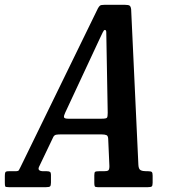

<svg xmlns="http://www.w3.org/2000/svg" viewBox="-90 -775 728 795"><path d="M-70 -18.5V-46.5Q-70 -57.5 -67.8 -61.8Q-65.5 -66 -54 -66H-27.5Q-13.5 -66 -11.8 -70.5Q-10 -75 -5 -83.5L315.5 -740.5Q320 -748.5 324.2 -751.8Q328.5 -755 341.5 -755H428Q442 -755 446.8 -751.5Q451.5 -748 453 -736.5L483 -92Q484 -74.5 492.5 -70.2Q501 -66 516 -66H523.5Q535 -66 538.5 -62.8Q542 -59.5 542 -48V-18Q542 -6 538.2 -3Q534.5 0 522.5 0H314.5Q304.5 0 302.5 -3.5Q300.5 -7 300.5 -17.5V-49.5Q300.5 -61.5 304.2 -63.8Q308 -66 320.5 -66H340.5Q354 -66 358.5 -69.5Q363 -73 363 -87L358 -200Q357.5 -212.5 350.8 -215.5Q344 -218.5 329.5 -218.5H163Q150 -218.5 142.8 -217.2Q135.5 -216 131 -208.5L71.5 -84Q63.5 -66 90.5 -66H104Q113 -66 117 -63.2Q121 -60.5 121 -51.5V-19Q121 -6.5 117.2 -3.2Q113.5 0 101 0H-53.5Q-66.5 0 -68.2 -3Q-70 -6 -70 -18.5ZM323 -615 180 -308.5Q174 -296 175 -289.8Q176 -283.5 192.5 -283.5H331Q350 -283.5 353 -287.8Q356 -292 356 -307.5L350.5 -617Q350.5 -635 350 -643Q349.5 -651 344 -651Q340 -651 335 -640.2Q330 -629.5 323 -615Z"/></svg>

Font: Besley* Condensed Medium
Style: Italic
Weight: 500
Width: 3
Italic angle: -13°
Designer: Owen Earl
Foundry: indestructible type*
Version: Version 3.000; ttfautohint (v1.8.3)